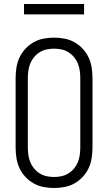

<svg xmlns="http://www.w3.org/2000/svg" viewBox="-20 -931 540 959"><path d="M250 8Q224 8 197.5 3Q171 -2 148 -15Q125 -28 106.5 -48Q88 -68 77 -92Q66 -116 62 -142.5Q58 -169 58 -195V-540Q58 -566 62 -592.5Q66 -619 77 -643Q88 -667 106.5 -687Q125 -707 148 -720Q171 -733 197.5 -738Q224 -743 250 -743Q276 -743 302.5 -738Q329 -733 352 -720Q375 -707 393.5 -687Q412 -667 423 -643Q434 -619 438 -592.5Q442 -566 442 -540V-195Q442 -169 438 -142.5Q434 -116 423 -92Q412 -68 393.5 -48Q375 -28 352 -15Q329 -2 302.5 3Q276 8 250 8ZM250 -47Q269 -47 287.5 -51Q306 -55 322 -65Q338 -75 350 -89.5Q362 -104 369 -121.5Q376 -139 378.5 -157.5Q381 -176 381 -195V-540Q381 -559 378.5 -577.5Q376 -596 369 -613.5Q362 -631 350 -645.5Q338 -660 322 -670Q306 -680 287.5 -684Q269 -688 250 -688Q231 -688 212.5 -684Q194 -680 178 -670Q162 -660 150 -645.5Q138 -631 131 -613.5Q124 -596 121.5 -577.5Q119 -559 119 -540V-195Q119 -176 121.5 -157.5Q124 -139 131 -121.5Q138 -104 150 -89.5Q162 -75 178 -65Q194 -55 212.5 -51Q231 -47 250 -47ZM100 -859V-911H400V-859Z"/></svg>

Font: Iosevka Fixed SS04 Light
Style: Regular
Weight: 300
Monospace: yes
Designer: Belleve Invis
Foundry: Belleve Invis
Version: Version 32.5.0